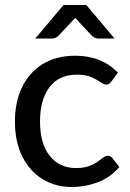

<svg xmlns="http://www.w3.org/2000/svg" viewBox="-20 -738 518 765"><path d="M264.5 7Q201.5 7 150.5 -23.8Q99.5 -54.5 69.5 -113Q39.5 -171.5 39.5 -254.5Q39.5 -330 67.2 -389Q95 -448 149 -482Q203 -516 280.5 -516Q384.5 -516 450 -448.5L424 -413.5Q420 -408 415.5 -404.5Q411 -401 403.5 -401Q398 -401 391.8 -404.2Q385.5 -407.5 378 -412.5Q364.5 -421.5 343 -431Q321.5 -440.5 286.5 -440.5Q214.5 -440.5 177 -390.5Q139.5 -340.5 139.5 -254.5Q139.5 -165.5 178.2 -117Q217 -68.5 282 -68.5Q309.5 -68.5 328.2 -74.2Q347 -80 360 -88Q373 -96 382 -103.5Q389.5 -109.5 396 -113.5Q402.5 -117.5 409.5 -117.5Q421 -117.5 427.5 -108.5L455.5 -72.5Q419.5 -30.5 369.5 -11.8Q319.5 7 264.5 7ZM436.5 -584.5H371Q359 -584.5 347 -594.5Q283.5 -662 280 -667Q276 -662 212 -594.5Q200.5 -584.5 188.5 -584.5H120.5L233 -718H324Z"/></svg>

Font: Verano Sans Medium
Style: Regular
Weight: 500
Designer: Lukasz Dziedzic with Adam Twardoch and Botio Nikoltchev
Foundry: tyPoland Lukasz Dziedzic
Version: Version 3.001;December 28, 2019;FontCreator 12.0.0.2547 64-b